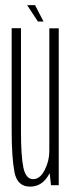

<svg xmlns="http://www.w3.org/2000/svg" viewBox="-20 -706 277 732"><path d="M174.5 0H204V-598H168V-57.5ZM60 -598.5H24.5V-206.5Q24.5 -108.5 34.8 -51.5Q45 5.5 94.5 5.5Q136 5.5 160.8 -31.5Q185.5 -68.5 185.5 -112.5L168 -130Q168 -92 150.2 -57.5Q132.5 -23 106.5 -23Q78.5 -23 69.2 -66.8Q60 -110.5 60 -203.5ZM124.5 -624H146L113.5 -686.5H83.5Z"/></svg>

Font: Anybody ExtraCondensed ExtraLight
Style: Regular
Weight: 250
Width: 2
Version: Version 1.113;gftools[0.9.25]